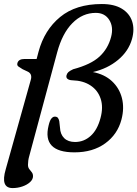

<svg xmlns="http://www.w3.org/2000/svg" viewBox="-24 -745 683 954"><path d="M4.5 96 128.5 -346.5Q138.5 -378.5 112 -390L88.5 -401Q75.5 -408.5 67.5 -414.5Q59.5 -420.5 62.5 -431.5Q68 -452 98.5 -452H158L167.5 -488Q196.5 -596 274.8 -660.5Q353 -725 482 -725Q543 -725 581 -702Q619 -679 632.2 -639.8Q645.5 -600.5 632 -551.5Q615 -491 562.8 -447.5Q510.5 -404 437.5 -387Q495 -376 532 -341.8Q569 -307.5 581.8 -257.8Q594.5 -208 579.5 -151Q560 -77 498.5 -32.5Q437 12 346 12Q184.5 12 217.5 -121.5Q223.5 -147 231.5 -156.2Q239.5 -165.5 248 -165.5Q259 -165.5 263.8 -159.2Q268.5 -153 270.5 -143L274 -111.5Q275.5 -77.5 295 -58.5Q314.5 -39.5 349 -39.5Q393 -39.5 426.5 -69.8Q460 -100 475.5 -159Q490 -212.5 476.2 -254.2Q462.5 -296 426 -320.2Q389.5 -344.5 335.5 -346Q320 -346.5 311.8 -352.8Q303.5 -359 306.5 -371Q309 -380.5 315.8 -386.8Q322.5 -393 339.5 -401Q428 -424.5 470.5 -464Q513 -503.5 528 -561.5Q541 -610.5 519 -645.8Q497 -681 452 -681Q386 -681 335.8 -630.2Q285.5 -579.5 260 -484.5L122 28Q118 41.5 116.5 52.8Q115 64 115 74Q115 86.5 121.2 94.8Q127.5 103 133.8 110.8Q140 118.5 140 130.5Q140 146.5 125.2 160Q110.5 173.5 87.2 181.5Q64 189.5 38.5 189.5Q-23 189.5 4.5 96Z"/></svg>

Font: Fraunces 9pt Soft
Style: Italic
Weight: 400
Italic angle: -16°
Version: Version 1.000;[0bf87f6ff]